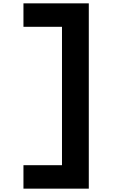

<svg xmlns="http://www.w3.org/2000/svg" viewBox="-20 -953 790 1146"><path d="M120 -933H510V173H120V33H350V-793H120Z"/></svg>

Font: Martian Mono SemiExpanded SemiExpanded
Style: Bold
Weight: 700
Width: 6
Monospace: yes
Version: Version 1.000